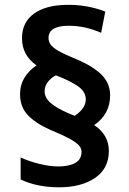

<svg xmlns="http://www.w3.org/2000/svg" viewBox="-20 -778 545 813"><path d="M67.4 -18.1V-111.3Q101.6 -95.2 146.2 -84.2Q190.9 -73.2 226.1 -73.2Q268.1 -73.2 293.9 -85.7Q319.8 -98.1 323.7 -122.1Q330.6 -147.5 309.6 -167Q288.6 -186.5 229.5 -212.4Q188.5 -229 160.6 -244.1Q132.8 -259.3 109.9 -278.8Q86.9 -298.3 75.9 -323.2Q64.9 -348.1 64.9 -378.9Q64.9 -418.5 84.2 -449.7Q103.5 -481 134.8 -501Q73.2 -543.9 73.2 -615.7Q73.2 -684.1 123.8 -720.2Q174.3 -756.3 259.8 -757.3Q345.2 -759.8 425.8 -729Q425.3 -725.6 417 -683.8Q408.7 -642.1 408.2 -639.2Q340.3 -668.9 271.5 -668.9Q185.5 -668.9 185.5 -617.2Q185.5 -592.8 208.5 -575Q231.4 -557.1 285.2 -535.2Q322.8 -520 349.9 -505.1Q377 -490.2 399.9 -470.9Q422.9 -451.7 434.6 -427.5Q446.3 -403.3 446.3 -374.5Q446.3 -294.4 378.9 -248.5Q440.9 -207 440.9 -138.7Q440.9 -64.5 382.6 -24.7Q324.2 15.1 230.5 15.1Q136.7 15.1 67.4 -18.1ZM296.4 -287.6Q343.3 -319.3 343.3 -356.9Q343.3 -389.2 310.8 -412.4Q278.3 -435.5 216.8 -459Q194.8 -447.8 181.9 -429.9Q168.9 -412.1 168.9 -391.6Q168.9 -364.3 194.1 -342.3Q219.2 -320.3 266.6 -299.8Q269 -298.8 280.5 -293.9Q292 -289.1 296.4 -287.6Z"/></svg>

Font: Oxygen
Style: Bold
Weight: 700
Designer: vernon adams
Foundry: Vernon Adams
Version: Version 0.2.3 webfont; ttfautohint (v0.93.3-1d66) -l 8 -r 50